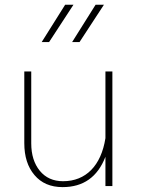

<svg xmlns="http://www.w3.org/2000/svg" viewBox="-20 -785 595 810"><path d="M82.5 -181.2C82.5 -125 96.7 -80.1 125.5 -46.4C153.8 -12.7 193.4 4.4 244.1 4.4C331.5 4.4 391.6 -38.1 424.8 -123.5V0H454.1V-483.4H424.8V-202.1C406.7 -86.4 342.3 -20.5 246.1 -20.5C204.6 -20.5 171.9 -35.2 147.9 -64.5C124 -93.8 111.8 -132.3 111.8 -180.2V-483.4H82.5ZM155.8 -607.4H187L290 -765.1H254.9ZM284.2 -607.4H315.4L418.5 -765.1H383.3Z"/></svg>

Font: Estedad Thin
Style: Regular
Weight: 100
Designer: Amin Abedi
Version: Version 7.3